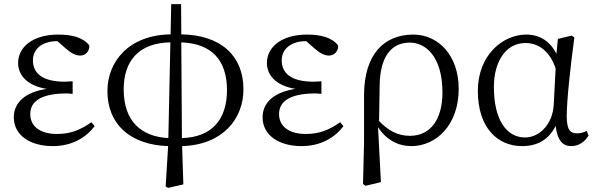

<svg xmlns="http://www.w3.org/2000/svg" viewBox="-20 -696 2899 933"><path d="M424 -102C370 -64 322 -45 257 -45C175 -45 127 -82 127 -142C127 -193 164 -242 305 -242C311 -242 321 -241 333 -240V-301C322 -300 304 -299 295 -299C186 -299 140 -340 140 -403C140 -463 192 -496 257 -496H259L300 -460C328 -436 348 -426 370 -426C398 -426 416 -450 414 -475C384 -515 327 -528 263 -528C139 -528 68 -467 68 -390C68 -332 110 -280 207 -264C105 -249 47 -199 47 -126C47 -37 129 14 236 14C332 14 399 -29 440 -83Z M861 -490C1007 -485 1083 -405 1083 -258C1083 -116 1010 -29 864 -25ZM798 -25C667 -32 581 -106 581 -262C581 -397 652 -488 808 -490ZM860 -676H812L809 -529C605 -526 502 -396 502 -253C502 -94 611 8 797 14L785 210L797 217L871 200L865 14C1063 8 1163 -119 1163 -262C1163 -421 1058 -526 861 -529Z M1633 -102C1579 -64 1531 -45 1466 -45C1384 -45 1336 -82 1336 -142C1336 -193 1373 -242 1514 -242C1520 -242 1530 -241 1542 -240V-301C1531 -300 1513 -299 1504 -299C1395 -299 1349 -340 1349 -403C1349 -463 1401 -496 1466 -496H1468L1509 -460C1537 -436 1557 -426 1579 -426C1607 -426 1625 -450 1623 -475C1593 -515 1536 -528 1472 -528C1348 -528 1277 -467 1277 -390C1277 -332 1319 -280 1416 -264C1314 -249 1256 -199 1256 -126C1256 -37 1338 14 1445 14C1541 14 1608 -29 1649 -83Z M1825 -286C1828 -415 1877 -489 1972 -489C2047 -489 2130 -423 2130 -246C2130 -123 2077 -36 1972 -36C1911 -36 1865 -63 1822 -108ZM1749 -4 1744 198 1756 207 1831 189 1817 -78C1857 -16 1915 14 1979 14C2100 14 2209 -89 2209 -264C2209 -430 2107 -528 1989 -528C1846 -528 1750 -432 1749 -235Z M2671 -191C2667 -93 2602 -28 2531 -28C2444 -28 2380 -110 2380 -273C2380 -393 2435 -487 2534 -487C2600 -487 2654 -443 2680 -363ZM2831 -60C2816 -52 2800 -48 2784 -48C2751 -48 2734 -65 2734 -132C2734 -209 2752 -373 2771 -514L2758 -523L2691 -507L2684 -434C2653 -497 2601 -528 2537 -528C2425 -528 2302 -430 2302 -254C2302 -75 2398 14 2517 14C2590 14 2646 -16 2680 -84C2689 -12 2715 14 2756 14C2794 14 2822 -8 2840 -37Z"/></svg>

Font: Source Han Serif
Style: Regular
Weight: 400
Designer: Ryoko NISHIZUKA 西塚涼子 (kana & ideographs); Frank Grießhammer (Latin, Greek & Cyrillic); Wenlong ZHANG 张文龙 (bopomofo); San
Foundry: Adobe Systems Incorporated
Version: Version 1.001;PS 1.001;hotconv 16.6.54;makeotf.lib2.5.65590